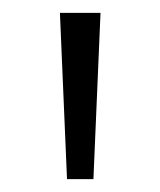

<svg xmlns="http://www.w3.org/2000/svg" viewBox="-20 -886 249 298"><path d="M84 -608H125L136 -866H73Z"/></svg>

Font: Noto Sans Malayalam UI Condensed Light
Style: Regular
Weight: 300
Width: 3
Designer: Jelle Bosma - Monotype Design Team
Foundry: Monotype Imaging Inc.
Version: Version 2.104